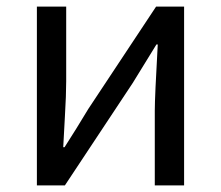

<svg xmlns="http://www.w3.org/2000/svg" viewBox="-20 -563 671 583"><path d="M92 0V-543H181V-316Q181 -275 177 -208Q173 -141 172 -116H176Q212 -172 248 -232L454 -543H539V0H450V-227Q450 -268 459 -428H455Q397 -334 383 -311L177 0Z"/></svg>

Font: Swei Fan Sans CJK TC
Style: Regular
Weight: 400
Version: Version 2.130